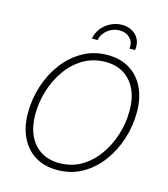

<svg xmlns="http://www.w3.org/2000/svg" viewBox="-134 -1040 1013 1155"><g transform="rotate(15 372.5 -462.5)"><path d="M329.1 9.8Q250 9.8 192.1 -25.6Q134.3 -61 103 -126Q71.8 -190.9 71.8 -278.3Q71.8 -363.3 97.9 -445.1Q124 -526.9 173.3 -592.8Q222.7 -658.7 291.7 -698Q360.8 -737.3 447.3 -737.3Q526.4 -737.3 584 -701.9Q641.6 -666.5 672.9 -601.8Q704.1 -537.1 704.1 -449.2Q704.1 -364.3 678 -282.5Q651.9 -200.7 603 -134.8Q554.2 -68.8 485.1 -29.5Q416 9.8 329.1 9.8ZM331.1 -33.7Q407.2 -33.7 467.8 -69.3Q528.3 -105 571 -165Q613.8 -225.1 636.5 -298.6Q659.2 -372.1 659.2 -447.3Q659.2 -523.9 633.1 -579.1Q606.9 -634.3 559.1 -664.1Q511.2 -693.8 445.8 -693.8Q369.1 -693.8 308.3 -658.2Q247.6 -622.6 204.8 -562.5Q162.1 -502.4 139.4 -429Q116.7 -355.5 116.7 -279.8Q116.7 -204.1 142.8 -148.7Q168.9 -93.3 217 -63.5Q265.1 -33.7 331.1 -33.7ZM483.4 -935.1Q521 -935.1 548.8 -918.2Q576.7 -901.4 589.6 -872.8Q602.5 -844.2 596.7 -808.6H561Q567.9 -847.2 543 -873Q518.1 -898.9 477.5 -898.9Q436.5 -898.9 403.3 -873Q370.1 -847.2 363.3 -808.6H327.6Q334 -844.2 356.4 -872.8Q378.9 -901.4 412.1 -918.2Q445.3 -935.1 483.4 -935.1Z"/></g></svg>

Font: Inter 17pt ExtraLight
Style: Italic
Weight: 250
Italic angle: -9.3988°
Version: Version 4.001;git-66647c0bb